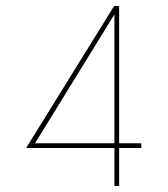

<svg xmlns="http://www.w3.org/2000/svg" viewBox="-20 -615 556 635"><path d="M447.3 -141.1H374V-595.2H357.4L66.4 -125.5H358.4V0H374V-125.5H447.3ZM95.7 -141.1 358.4 -567.4V-141.1Z"/></svg>

Font: Now Thin
Style: Regular
Weight: 100
Designer: Alfredo Marco Pradil
Foundry: Alfredo Marco Pradil
Version: Version 1.200;hotconv 1.0.109;makeotfexe 2.5.65596